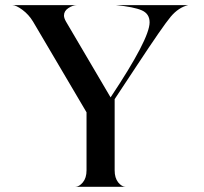

<svg xmlns="http://www.w3.org/2000/svg" viewBox="-20 -720 785 740"><path d="M705.1 -700.2Q668 -691.4 637.7 -655.3Q607.4 -619.1 507.8 -467.8Q455.1 -387.7 421.9 -337.9V-63.5Q421.9 -34.2 435.5 -17.1Q449.2 0 464.8 0H269.5Q285.2 0 299.3 -17.1Q313.5 -34.2 313.5 -63.5V-287.1L107.4 -636.7Q90.8 -664.1 66.4 -682.1Q42 -700.2 27.3 -700.2H276.4Q260.7 -700.2 243.7 -689Q226.6 -677.7 226.6 -660.2Q226.6 -650.4 234.4 -636.7L406.2 -344.7Q556.6 -570.3 556.6 -633.8Q556.6 -667 526.4 -680.2Q496.1 -693.4 426.8 -700.2Z"/></svg>

Font: Olivea
Style: LigaturesFont
Weight: 400
Designer: Achmad Aprilia Pratama
Version: Version 001.000